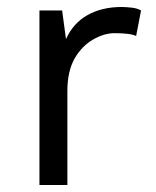

<svg xmlns="http://www.w3.org/2000/svg" viewBox="-20 -530 448 550"><path d="M173 0V-270C173 -307 180 -338 194 -363C208 -387 226 -405 247 -417C268 -429 288 -435 309 -435C325 -435 337 -434 346 -433C355 -432 363 -430 370 -427L384 -500C377 -504 368 -507 358 -508C347 -509 338 -510 329 -510C290 -510 258 -502 231 -487C204 -472 183 -449 169 -418L158 -500H93V0Z"/></svg>

Font: WorkSans-Regular
Style: Regular
Weight: 500
Designer: Wei Huang
Foundry: Wei Huang
Version: ""